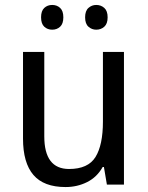

<svg xmlns="http://www.w3.org/2000/svg" viewBox="-20 -746 599 776"><path d="M481 -536V0H412L400 -71H395Q372 -30 332 -10Q292 10 245 10Q157 10 115 -39Q73 -88 73 -186V-536H159V-195Q159 -63 259 -63Q336 -63 366 -111.5Q396 -160 396 -255V-536ZM146 -676Q146 -702 159 -714Q172 -726 191 -726Q210 -726 223 -714Q236 -702 236 -676Q236 -650 223 -638Q210 -626 191 -626Q172 -626 159 -638Q146 -650 146 -676ZM324 -676Q324 -702 337.5 -714Q351 -726 369 -726Q388 -726 401.5 -714Q415 -702 415 -676Q415 -650 401.5 -638Q388 -626 369 -626Q351 -626 337.5 -638Q324 -650 324 -676Z"/></svg>

Font: Noto Sans Gurmukhi SemiCondensed
Style: Regular
Weight: 400
Width: 4
Designer: Jelle Bosma - Monotype Design Team
Foundry: Monotype Imaging Inc.
Version: Version 2.004; ttfautohint (v1.8.4.7-5d5b)